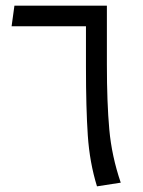

<svg xmlns="http://www.w3.org/2000/svg" viewBox="-20 -646 505 679"><path d="M284 -410V-553H21L31 -626H358V-418Q358 -283 366.5 -188.5Q375 -94 407 0L323 13Q297 -71 290.5 -167Q284 -263 284 -410Z"/></svg>

Font: FiraGO Book
Style: Italic
Weight: 350
Italic angle: -8°
Designer: bBox Type GmbH
Foundry: bBox Type GmbH
Version: Version 1.001